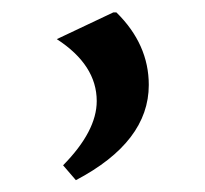

<svg xmlns="http://www.w3.org/2000/svg" viewBox="-20 -156 337 315"><path d="M166 -135.7H170.9Q224.1 -83.5 224.1 -16.6Q224.1 76.7 104.5 139.6L83.5 115.2Q138.7 59.1 138.7 9.8Q138.7 -49.3 73.2 -91.8Z"/></svg>

Font: Nova Oval
Style: Book
Weight: 400
Version: Version 2.000